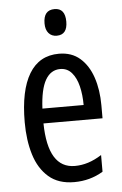

<svg xmlns="http://www.w3.org/2000/svg" viewBox="-54 -777 525 826"><g transform="rotate(-5 209.0 -364.5)"><path d="M215 -546Q270 -546 306 -514.5Q342 -483 360 -429.5Q378 -376 378 -309V-253H123Q126 -59 242 -59Q271 -59 299.5 -68Q328 -77 358 -96V-24Q302 10 233 10Q165 10 123 -26.5Q81 -63 62 -125Q43 -187 43 -265Q43 -402 86.5 -474Q130 -546 215 -546ZM215 -480Q174 -480 151 -440Q128 -400 124 -317H302Q302 -361 293 -398Q284 -435 264.5 -457.5Q245 -480 215 -480ZM213 -739Q259 -739 259 -681Q259 -624 213 -624Q191 -624 178 -639Q165 -654 165 -681Q165 -739 213 -739Z"/></g></svg>

Font: Noto Sans Malayalam ExtraCondensed
Style: Regular
Weight: 400
Width: 2
Designer: Jelle Bosma - Monotype Design Team
Foundry: Monotype Imaging Inc.
Version: Version 2.104; ttfautohint (v1.8.4.7-5d5b)